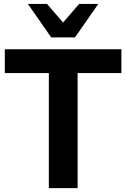

<svg xmlns="http://www.w3.org/2000/svg" viewBox="-20 -974 654 994"><path d="M381.8 0V-595.7H608.4V-718.8H4.9V-595.7H232.9V0ZM368.2 -780.3 488.8 -953.6H389.6L306.6 -857.4L223.6 -953.6H124.5L245.1 -780.3Z"/></svg>

Font: Winston
Style: Bold
Weight: 700
Designer: Vernon Adams, Kim Jin-seong, David Berlow, Cristiano Sobral
Foundry: The Winston Project Authors
Version: Version 3.004